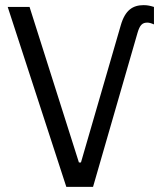

<svg xmlns="http://www.w3.org/2000/svg" viewBox="-20 -727 633 747"><path d="M295 -95H287L95 -700H10L238 0H342L515 -599C524 -630 534 -639 553 -639C560 -639 568 -637 579 -632V-700C566 -704 555 -707 539 -707C497 -707 467 -688 450 -629Z"/></svg>

Font: Fixel Text Regular
Style: Regular
Weight: 400
Width: 4
Designer: AlfaBravo + MacPaw
Foundry: Kyrylo Tkachov, Marchela Mozhyna, Serhii Makarenko, Maria Weinstein, Zakhar Kryvoshyya
Version: Version 1.211